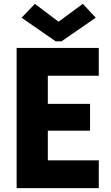

<svg xmlns="http://www.w3.org/2000/svg" viewBox="-20 -966 571 986"><path d="M65.4 -719.7H487.3V-577.1H225.6V-432.6H442.4V-294.9H225.6V-142.6H487.3V0H65.4ZM279.3 -855.5H282.2L405.3 -946.3L471.7 -875L295.9 -753.9H265.6L90.8 -875L159.2 -946.3Z"/></svg>

Font: Reddit Sans Chocolate ExtraBold
Style: Regular
Weight: 800
Designer: Stephen Hutchings
Foundry: Reddit
Version: Version 1.011